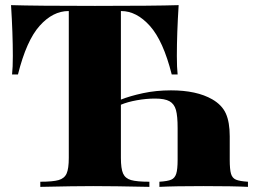

<svg xmlns="http://www.w3.org/2000/svg" viewBox="-20 -728 991 748"><path d="M946 -20V0Q889 -3 772 -3Q660 -3 601 0V-20Q633 -22 647 -28Q661 -34 666.5 -51Q672 -68 672 -106V-229Q672 -276 665.5 -299.5Q659 -323 640.5 -333.5Q622 -344 584 -344Q550 -344 513.5 -337.5Q477 -331 451 -320V-113Q451 -71 459.5 -52Q468 -33 490.5 -26.5Q513 -20 562 -20V0Q421 -3 343 -3Q272 -3 137 0V-20Q186 -20 208.5 -26.5Q231 -33 239.5 -52Q248 -71 248 -113V-685H247Q186 -685 134.5 -627.5Q83 -570 50 -438H27Q30 -464 30 -510Q30 -597 23 -708Q118 -705 350 -705Q581 -705 676 -708Q669 -597 669 -510Q669 -464 672 -438H649Q616 -569 564 -627Q512 -685 452 -685H451V-340Q486 -354 537 -365Q588 -376 646 -376Q746 -376 807 -341Q845 -319 860 -285.5Q875 -252 875 -197V-106Q875 -68 880 -51Q885 -34 899.5 -28Q914 -22 946 -20Z"/></svg>

Font: Playfair Display SC Black
Style: Regular
Weight: 900
Designer: Claus Eggers Sørensen
Foundry: Claus Eggers Sørensen
Version: Version 1.200; ttfautohint (v1.6)